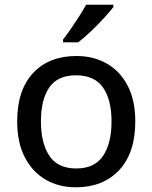

<svg xmlns="http://www.w3.org/2000/svg" viewBox="-20 -786 647 816"><path d="M555 -270Q555 -136 486.5 -63Q418 10 302 10Q230 10 174 -22.5Q118 -55 85.5 -117.5Q53 -180 53 -270Q53 -403 120.5 -475.5Q188 -548 305 -548Q378 -548 434.5 -515.5Q491 -483 523 -421Q555 -359 555 -270ZM154 -270Q154 -177 190 -123.5Q226 -70 304 -70Q382 -70 418 -123.5Q454 -177 454 -270Q454 -363 417.5 -414.5Q381 -466 303 -466Q225 -466 189.5 -414.5Q154 -363 154 -270ZM462 -756Q448 -738 422 -709.5Q396 -681 366 -652.5Q336 -624 312 -606H248V-618Q263 -637 281 -663Q299 -689 316.5 -716.5Q334 -744 346 -766H462Z"/></svg>

Font: Noto Sans Kayah Li Medium
Style: Regular
Weight: 500
Designer: Monotype Design Team, Sérgio Martins
Foundry: Monotype Imaging Inc.
Version: Version 2.002; ttfautohint (v1.8.4.7-5d5b)